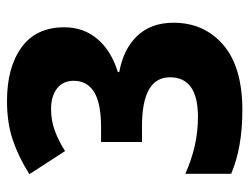

<svg xmlns="http://www.w3.org/2000/svg" viewBox="-102 -692 713 549"><g transform="rotate(-90 254.5 -417.5)"><path d="M451 -590Q451 -535 417.5 -495.5Q384 -456 323 -437V-433Q389 -421 426.5 -381.5Q464 -342 464 -278Q464 -190 400.5 -135.5Q337 -81 214 -81Q107 -81 32 -113V-244Q73 -226 112.5 -217Q152 -208 195 -208Q308 -208 308 -288Q308 -368 168 -368H123V-485H165Q234 -485 266 -505Q298 -525 298 -563Q298 -594 276 -611Q254 -628 217 -628Q185 -628 156 -617.5Q127 -607 97 -588L31 -690Q80 -721 129 -737.5Q178 -754 240 -754Q336 -754 393.5 -712.5Q451 -671 451 -590Z"/></g></svg>

Font: Noto Sans Telugu UI Condensed ExtraBold
Style: Regular
Weight: 800
Width: 3
Designer: Jelle Bosma - Monotype Design Team
Foundry: Monotype Imaging Inc.
Version: Version 2.006; ttfautohint (v1.8.4.7-5d5b)